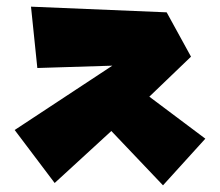

<svg xmlns="http://www.w3.org/2000/svg" viewBox="-20 -556 661 576"><path d="M73 -536 480 -519 553 -386 428 -266 596 -140 469 0 314 -163 144 -7 24 -166 317 -359 92 -352Z"/></svg>

Font: Super Mario
Style: Regular
Weight: 400
Version: Version 1.0